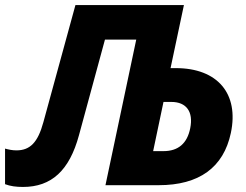

<svg xmlns="http://www.w3.org/2000/svg" viewBox="-57 -734 977 761"><path d="M34 7C147 7 218 -58 256 -198L359 -577H483L361 0H572C732 0 829 -70 858 -207C891 -363 805 -464 640 -464H619L672 -714H242L115 -250C93 -169 62 -138 8 -138C-8 -138 -22 -141 -37 -145V-4C-16 4 7 7 34 7ZM550 -135 591 -330H622C682 -330 710 -291 697 -226C685 -165 649 -135 591 -135Z"/></svg>

Font: Noto Sans SemiCondensed ExtraBold
Style: Italic
Weight: 800
Width: 4
Italic angle: -12°
Designer: Monotype Design Team
Foundry: Monotype Imaging Inc.
Version: Version 2.013